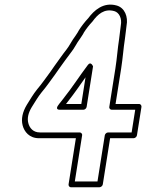

<svg xmlns="http://www.w3.org/2000/svg" viewBox="-20 -746 632 830"><path d="M354.5 -284 382.2 -459C382.2 -459 373.1 -482.7 360 -465.4C324.5 -418.7 291.6 -366.8 255.4 -321.8C255.2 -321.5 254.9 -321.1 254.8 -320.8C247.3 -310 238.5 -301.4 230.7 -289.6C230.7 -289.6 216.8 -271.5 239 -271.5H340C346.8 -271.5 353.4 -277.2 354.5 -284ZM331.5 -296.5H265.5C267.8 -299.4 270.7 -303 274.7 -308.7C300.7 -341.3 325.2 -377.2 349.7 -411.8ZM495 -578C488 -533.7 486.1 -496.3 478.8 -450L452.5 -284C451.3 -276.4 457.6 -271.5 463 -271.5H564.5L549 -173.5H447.5C439.9 -173.5 433.8 -166.4 433 -161L401.4 38.5H303.4L335 -161C336.2 -168.6 329.8 -173.5 324.5 -173.5H152.5C123.2 -173.5 107.8 -192.7 102.4 -213.8C97.1 -234.2 101.5 -256.7 117.2 -282.8C132.3 -306.8 144.4 -327.5 159.2 -346C179.4 -369.5 200 -399.5 218 -423.9L236.2 -449.9C253.3 -473 269.1 -496.7 285.4 -517.2C302.1 -537.4 312.6 -561.7 325 -577.3C325.3 -577.6 325.6 -578.1 325.8 -578.4L334.7 -591.9C338.5 -597.2 341.1 -602.3 342.7 -605.6C353.1 -622.1 366.9 -639.5 379.1 -652.2C379.5 -652.7 380.1 -653.4 380.4 -653.8C402 -683.4 430.4 -710.4 474.3 -697.9C495 -692 508.3 -666.7 502.1 -635.2C499.5 -619 497.6 -594.2 495 -578ZM520 -578C522.8 -595.5 524.9 -621.4 527 -634.8C534.7 -674 519.1 -712.2 484.7 -722.1C426.5 -738.6 385.8 -700.1 361.3 -667.1C347.4 -652.4 331.8 -632.5 321.1 -615.2C320.8 -614.8 320.4 -614 320.1 -613.4C318.4 -609.6 316.7 -606.6 315 -604.4C314.9 -604.2 314.6 -603.9 314.4 -603.6L305.6 -590.2C290.5 -570.8 279.6 -546.6 266.6 -530.8C248.6 -508.2 233.5 -485.4 216.3 -462.1L198.2 -436.1C180.1 -411.7 159.8 -382.3 140.6 -360C123.1 -338.1 111.3 -317.4 96.1 -293.2C77.3 -261.9 70.7 -231.8 77.8 -204.2C84.7 -177 106.6 -148.5 148.5 -148.5H308L276.4 51C275.6 56.4 279.4 63.5 286.9 63.5H409.9C415.3 63.5 423.2 58.6 424.4 51L456 -148.5H557.5C562.9 -148.5 570.8 -153.4 572 -161L591.5 -284C592.3 -289.4 588.5 -296.5 581 -296.5H479.5L503.8 -450C511.3 -497.8 513.3 -535.3 520 -578Z"/></svg>

Font: Tape
Style: Regular
Weight: 500
Foundry: Cannot Into Space Fonts
Version: Version 0.97